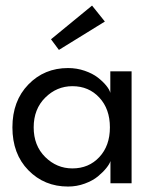

<svg xmlns="http://www.w3.org/2000/svg" viewBox="-20 -672 568 704"><path d="M196 -489 167 -528 317.5 -651.5 364.5 -593ZM385 0V-81.5Q382 -71 370 -56Q358 -41 339 -25.2Q320 -9.5 290.8 1.2Q261.5 12 229.5 12Q142.5 12 84 -47.8Q25.5 -107.5 25.5 -205Q25.5 -302 84 -362.2Q142.5 -422.5 229.5 -422.5Q261.5 -422.5 290.5 -412.5Q319.5 -402.5 338.5 -387.8Q357.5 -373 369.5 -358.2Q381.5 -343.5 384.5 -331.5V-410.5H462.5V0ZM245.5 -54.5Q305.5 -54.5 344.2 -96Q383 -137.5 383 -205Q383 -272.5 344.2 -314.2Q305.5 -356 245.5 -356Q188 -356 145.8 -314Q103.5 -272 103.5 -205Q103.5 -138 145.8 -96.2Q188 -54.5 245.5 -54.5Z"/></svg>

Font: League Spartan
Style: Regular
Weight: 350
Foundry: The League of Moveable Type
Version: Version 2.002